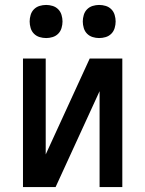

<svg xmlns="http://www.w3.org/2000/svg" viewBox="-20 -757 588 777"><path d="M73 0V-520H165V-132L343 -520H475V0H383V-388L205 0ZM381 -603Q368 -603 355 -607Q342 -611 332.5 -620.5Q323 -630 319 -643.5Q315 -657 315 -670Q315 -683 319 -696.5Q323 -710 332.5 -719.5Q342 -729 355 -733Q368 -737 381 -737Q395 -737 408 -733Q421 -729 430.5 -719.5Q440 -710 444 -696.5Q448 -683 448 -670Q448 -657 444 -643.5Q440 -630 430.5 -620.5Q421 -611 408 -607Q395 -603 381 -603ZM167 -603Q153 -603 140 -607Q127 -611 117.5 -620.5Q108 -630 104 -643.5Q100 -657 100 -670Q100 -683 104 -696.5Q108 -710 117.5 -719.5Q127 -729 140 -733Q153 -737 167 -737Q180 -737 193 -733Q206 -729 215.5 -719.5Q225 -710 229 -696.5Q233 -683 233 -670Q233 -657 229 -643.5Q225 -630 215.5 -620.5Q206 -611 193 -607Q180 -603 167 -603Z"/></svg>

Font: Iosevka Semi-Condensed Medium
Style: Regular
Weight: 500
Monospace: yes
Designer: Belleve Invis
Foundry: Belleve Invis
Version: Version 27.3.5